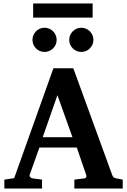

<svg xmlns="http://www.w3.org/2000/svg" viewBox="-20 -1077 726 1097"><path d="M308.1 -533.2 224.1 -293H394ZM404.8 0V-50.8L463.9 -58.1Q468.8 -59.1 472.2 -64.5Q475.6 -69.8 473.1 -75.2L418.9 -233.9H205.1L149.9 -79.1Q147 -71.3 152.8 -64.9Q158.7 -58.6 164.1 -58.1L220.2 -50.8V0H4.9V-50.8L61 -59.1L285.2 -687H398.9L621.1 -77.1Q625 -67.9 628.7 -64.2Q632.3 -60.5 643.1 -58.1L681.2 -50.8V0ZM303.7 -849.1Q303.7 -835 298.3 -822.5Q293 -810.1 283.4 -800.5Q273.9 -791 261.2 -785.6Q248.5 -780.3 234.4 -780.3Q220.2 -780.3 207.5 -785.6Q194.8 -791 185.5 -800.5Q176.3 -810.1 170.9 -822.5Q165.5 -835 165.5 -849.1Q165.5 -863.3 170.9 -876Q176.3 -888.7 185.5 -898.2Q194.8 -907.7 207.5 -913.1Q220.2 -918.5 234.4 -918.5Q248.5 -918.5 261.2 -913.1Q273.9 -907.7 283.4 -898.2Q293 -888.7 298.3 -876Q303.7 -863.3 303.7 -849.1ZM513.7 -849.1Q513.7 -835 508.3 -822.5Q502.9 -810.1 493.4 -800.5Q483.9 -791 471.2 -785.6Q458.5 -780.3 444.3 -780.3Q430.2 -780.3 417.7 -785.6Q405.3 -791 395.8 -800.5Q386.2 -810.1 380.9 -822.5Q375.5 -835 375.5 -849.1Q375.5 -863.3 380.9 -876Q386.2 -888.7 395.8 -898.2Q405.3 -907.7 417.7 -913.1Q430.2 -918.5 444.3 -918.5Q458.5 -918.5 471.2 -913.1Q483.9 -907.7 493.4 -898.2Q502.9 -888.7 508.3 -876Q513.7 -863.3 513.7 -849.1ZM169.4 -976.6V-1057.1H509.3V-976.6Z"/></svg>

Font: Charis SIL
Style: Bold
Weight: 700
Foundry: SIL International
Version: Version 4.112